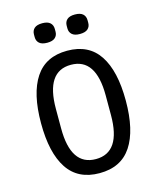

<svg xmlns="http://www.w3.org/2000/svg" viewBox="-131 -990 903 1094"><g transform="rotate(-15 320.0 -443.0)"><path d="M70 -349Q70 -524 131.5 -617Q193 -710 320 -710Q447 -710 508.5 -617Q570 -524 570 -349Q570 -174 508.5 -81Q447 12 320 12Q193 12 131.5 -81Q70 -174 70 -349ZM320 -71Q467 -71 467 -291V-407Q467 -627 320 -627Q173 -627 173 -407V-291Q173 -71 320 -71ZM162 -832V-848Q162 -871 177 -884.5Q192 -898 224 -898Q255 -898 270 -884.5Q285 -871 285 -848V-832Q285 -810 270 -796.5Q255 -783 224 -783Q192 -783 177 -796.5Q162 -810 162 -832ZM355 -848Q355 -871 370 -884.5Q385 -898 416 -898Q448 -898 463 -884.5Q478 -871 478 -848V-832Q478 -810 463 -796.5Q448 -783 416 -783Q385 -783 370 -796.5Q355 -810 355 -832Z"/></g></svg>

Font: Writer
Style: Regular
Weight: 400
Monospace: yes
Designer: Mike Abbink, Paul van der Laan, Pieter van Rosmalen
Foundry: Bold Monday
Version: Version 2.001 2020